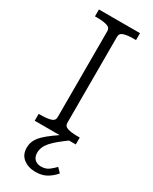

<svg xmlns="http://www.w3.org/2000/svg" viewBox="-241 -764 845 1061"><g transform="rotate(30 181.0 -233.5)"><path d="M150 -80V-630Q150 -652 126 -659Q102 -666 65 -666H50V-710H312V-666H297Q260 -666 236 -659Q212 -652 212 -630V-80Q212 -58 236 -51Q260 -44 297 -44H312V0H50V-44H65Q102 -44 126 -51Q150 -58 150 -80ZM255 -31 277 -6Q244 18 220 37.5Q196 57 180.5 74.5Q165 92 157.5 109.5Q150 127 150 146Q150 173 165.5 187.5Q181 202 206 202Q236 202 256 186.5Q276 171 290 156L316 183Q294 209 265 226Q236 243 194 243Q148 243 117 219Q86 195 86 151Q86 126 96 105Q106 84 126.5 64Q147 44 179 21Q211 -2 255 -31Z"/></g></svg>

Font: Roboto Serif 20pt ExtraLight
Style: Regular
Weight: 250
Version: Version 1.008